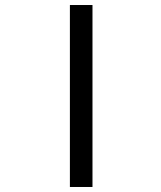

<svg xmlns="http://www.w3.org/2000/svg" viewBox="-20 -745 640 765"><path d="M348.5 -725V0H258.5V-725Z"/></svg>

Font: JuliaMono
Style: Regular
Weight: 400
Monospace: yes
Designer: cormullion
Foundry: corm
Version: Version 0.055; ttfautohint (v1.8.4)